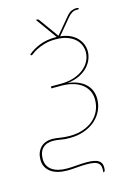

<svg xmlns="http://www.w3.org/2000/svg" viewBox="-150 -678 677 958"><g transform="rotate(-15 188.5 -199.0)"><path d="M353 -603H340.5Q328.5 -603 317.8 -596.5Q307 -590 297 -578.5L228.5 -496.5Q258.5 -493.5 280 -483Q301.5 -472.5 315.2 -457.5Q329 -442.5 335.8 -424.8Q342.5 -407 342.5 -389Q342.5 -370 335 -349.8Q327.5 -329.5 311.2 -311.5Q295 -293.5 268.8 -280Q242.5 -266.5 205 -262Q236.5 -258 259.5 -247.8Q282.5 -237.5 297.5 -222.2Q312.5 -207 319.5 -188Q326.5 -169 326.5 -148Q326.5 -115.5 313 -87.2Q299.5 -59 275.5 -38.2Q251.5 -17.5 218 -5.8Q184.5 6 144 6Q117 6 96.8 2Q76.5 -2 58.5 -2Q24 -2 5 17.2Q-14 36.5 -14 72Q-14 109.5 14 129.5Q42 149.5 92 149.5Q113.5 149.5 140.2 147Q167 144.5 192.5 144.5Q215 144.5 230.2 147.5Q245.5 150.5 254.5 156.5Q263.5 162.5 267.5 171Q271.5 179.5 271.5 190.5Q271.5 203.5 269.5 209Q267.5 214.5 263.5 214.5H261Q263 198 260.8 186.5Q258.5 175 250.5 167.8Q242.5 160.5 228.2 157.5Q214 154.5 191.5 154.5Q166 154.5 139 157Q112 159.5 90 159.5Q64 159.5 42.8 154Q21.5 148.5 6.2 137.5Q-9 126.5 -17.5 110.5Q-26 94.5 -26 73.5Q-26 35.5 -4 11.8Q18 -12 58.5 -12Q68 -12 77.5 -10.8Q87 -9.5 97.5 -8Q108 -6.5 119.8 -5.2Q131.5 -4 145.5 -4Q185 -4 216.2 -14.8Q247.5 -25.5 269.5 -44.8Q291.5 -64 303.2 -90Q315 -116 315 -147Q315 -171 305.5 -191Q296 -211 277.8 -225.8Q259.5 -240.5 232.2 -248.8Q205 -257 169.5 -257H118.5L120 -267H171Q206.5 -267 236 -276.2Q265.5 -285.5 287 -302Q308.5 -318.5 320.2 -340.8Q332 -363 332 -388.5Q332 -407 324.5 -424.8Q317 -442.5 301.2 -456.5Q285.5 -470.5 261.2 -479.2Q237 -488 203 -488Q169.5 -488 145 -480.8Q120.5 -473.5 104 -465Q87.5 -456.5 78.5 -449.2Q69.5 -442 66.5 -442Q65 -442 64.5 -442.5Q64 -443 63 -444L60.5 -447Q86 -469.5 122.2 -483.8Q158.5 -498 204.5 -498H211L132.5 -607H141Q145 -607 148 -603L218.5 -505L221 -501.5Q222 -502.5 222.8 -503.2Q223.5 -504 224.5 -505L290.5 -584Q304.5 -601 317.5 -606.2Q330.5 -611.5 341 -611.5Q345.5 -611.5 348.2 -611Q351 -610.5 353.5 -609.5Z"/></g></svg>

Font: Lato Hairline
Style: Italic
Weight: 100
Italic angle: -7°
Designer: Lukasz Dziedzic
Foundry: tyPoland Lukasz Dziedzic
Version: Version 2.007; 2014-02-27